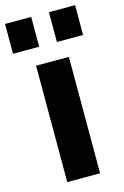

<svg xmlns="http://www.w3.org/2000/svg" viewBox="-156 -866 595 921"><g transform="rotate(-15 141.0 -405.0)"><path d="M59 0V-578H222V0ZM185 -662V-810H315V-662ZM-33 -662V-810H97V-662Z"/></g></svg>

Font: Oswald
Style: Bold
Weight: 700
Designer: Vernon Adams
Foundry: Vernon Adams
Version: Version 4.103;gftools[0.9.33.dev8+g029e19f]